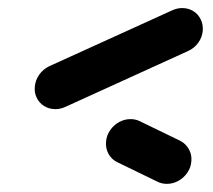

<svg xmlns="http://www.w3.org/2000/svg" viewBox="-20 -495 523 472"><path d="M450.4 -98.5Q449.3 -83.3 440.6 -70.6Q431.9 -57.8 418.5 -50.4Q405.2 -43 390 -43Q377 -43 365.9 -48.9L267.4 -96.7Q253.7 -103.7 246.5 -117.2Q239.3 -130.7 240.7 -146.7Q241.9 -161.9 250.6 -174.6Q259.3 -187.4 272.6 -194.8Q285.9 -202.2 301.1 -202.2Q314.1 -202.2 325.2 -196.3L423.7 -148.5Q437 -141.5 444.4 -128.1Q451.9 -114.8 450.4 -98.5ZM427.8 -475.2Q443 -475.2 455 -467.8Q467 -460.4 473.3 -447.6Q479.6 -434.8 478.5 -419.6Q477 -403.3 467.6 -390.2Q458.1 -377 443.3 -370L141.5 -232.6Q128.9 -226.7 116.3 -226.7Q101.1 -226.7 88.9 -234.1Q76.7 -241.5 70.4 -254.3Q64.1 -267 65.6 -282.2Q67 -298.1 76.5 -311.5Q85.9 -324.8 100.4 -331.9L402.6 -469.3Q415.2 -475.2 427.8 -475.2Z"/></svg>

Font: 26F Galaxy Sans Oblique
Style: Regular
Weight: 400
Italic angle: -5°
Designer: C₂₉H₂₅N₃O₅
Version: Version 1.200;FEAKit 1.0